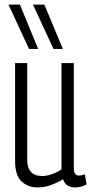

<svg xmlns="http://www.w3.org/2000/svg" viewBox="-20 -810 400 840"><path d="M144 10Q102 10 74 -16.5Q46 -43 46 -105V-534H99V-113Q99 -40 164 -40Q185 -40 207.5 -48Q230 -56 249 -69V-534H303V-76Q303 -57 309 -49.5Q315 -42 325 -42Q339 -42 351 -48L359 -3Q334 10 309 10Q267 10 256 -26Q230 -10 202 0Q174 10 144 10ZM107 -596 17 -790H67L147 -596ZM214 -596 124 -790H174L255 -596Z"/></svg>

Font: Georama Condensed Light
Style: Regular
Weight: 300
Width: 3
Designer: Jean-Baptiste Levee
Foundry: Production Type
Version: Version 1.000